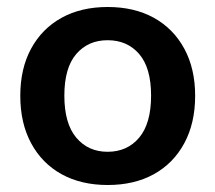

<svg xmlns="http://www.w3.org/2000/svg" viewBox="-20 -519 616 549"><path d="M288 10Q211.9 10 155.9 -21Q100 -52 69 -109.5Q38 -167 38 -245Q38 -323 69 -380Q100 -437 155.9 -468Q211.9 -499 288 -499Q364.1 -499 420.1 -468Q476 -437 507 -379.8Q538 -322.6 538 -245Q538 -167 507 -109.5Q476 -52 420.1 -21Q364.1 10 288 10ZM287.6 -85Q344 -85 378 -125.5Q412 -166 412 -245.5Q412 -325 378 -364.5Q344 -404 287.6 -404Q232 -404 198 -364.5Q164 -325 164 -245.5Q164 -166 198 -125.5Q232 -85 287.6 -85Z"/></svg>

Font: Nunito Sans 12pt ExtraLight
Style: Regular
Weight: 200
Designer: Vernon Adams
Foundry: Vernon Adams
Version: Version 3.101;gftools[0.9.27]